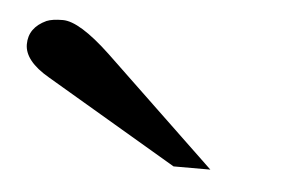

<svg xmlns="http://www.w3.org/2000/svg" viewBox="-33 -741 372 241"><g transform="rotate(5 153.5 -620.5)"><path d="M192.4 -535.2 26.9 -632.8Q-4.4 -650.9 -4.4 -671.9Q-4.4 -692.9 17.6 -703.1Q24.9 -706.1 38.1 -706.1Q59.1 -706.1 98.6 -668.9L238.8 -535.2Z"/></g></svg>

Font: Stardos Stencil
Style: Regular
Weight: 400
Version: Version 1.000